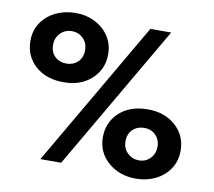

<svg xmlns="http://www.w3.org/2000/svg" viewBox="-76 -760 958 860"><g transform="rotate(10 402.5 -330.0)"><path d="M201 -357Q120.5 -357 71.5 -401.2Q22.5 -445.5 22.5 -514.5Q22.5 -562.5 46.8 -597.8Q71 -633 111.5 -652.5Q152 -672 201 -672Q250.5 -672 290 -651.8Q329.5 -631.5 352.8 -596Q376 -560.5 376 -514.5Q376 -446.5 327.2 -401.8Q278.5 -357 201 -357ZM253 0H158.5L542.5 -660H637ZM199 -441.5Q229 -441.5 250 -461.2Q271 -481 271 -514.5Q271 -548 249.8 -568.5Q228.5 -589 199 -589Q167.5 -589 146.5 -567.5Q125.5 -546 125.5 -514.5Q125.5 -480.5 146.5 -461Q167.5 -441.5 199 -441.5ZM595 12Q518.5 12 467.8 -32.5Q417 -77 417 -145.5Q417 -213.5 465.2 -258.2Q513.5 -303 595 -303Q671.5 -303 721 -258.8Q770.5 -214.5 770.5 -145.5Q770.5 -98 746.5 -62.5Q722.5 -27 682.5 -7.5Q642.5 12 595 12ZM593.5 -71Q625 -71 645.2 -92.5Q665.5 -114 665.5 -145.5Q665.5 -177.5 645 -198Q624.5 -218.5 593.5 -218.5Q562 -218.5 541 -199Q520 -179.5 520 -145.5Q520 -112.5 541.8 -91.8Q563.5 -71 593.5 -71Z"/></g></svg>

Font: Lucymar Sans
Style: Bold
Weight: 700
Foundry: The League of Moveable Type (original font) / Main changes by Cristiano Sobral with portions from Mirco Monsees
Version: Version 2.001;August 30, 2020;FontCreator 13.0.0.2681 64-bit